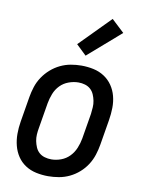

<svg xmlns="http://www.w3.org/2000/svg" viewBox="-87 -829 673 897"><g transform="rotate(10 250.0 -380.0)"><path d="M204 8Q175 8 147 2Q119 -4 96 -19Q73 -34 58 -56.5Q43 -79 36 -106Q29 -133 29 -162Q29 -191 34 -221L54 -341Q58 -365 66 -390Q74 -415 89 -437.5Q104 -460 124.5 -478Q145 -496 169 -507.5Q193 -519 218.5 -523.5Q244 -528 269 -528Q298 -528 326 -522Q354 -516 377 -501Q400 -486 415.5 -463.5Q431 -441 438 -414Q445 -387 444.5 -358Q444 -329 439 -299L419 -179Q415 -155 407 -130Q399 -105 384.5 -82.5Q370 -60 349.5 -42Q329 -24 305 -12.5Q281 -1 255 3.5Q229 8 204 8ZM205 -72Q228 -72 251 -80.5Q274 -89 291 -106.5Q308 -124 317.5 -147Q327 -170 331 -193L351 -313Q353 -329 354 -345Q355 -361 352 -376Q349 -391 343 -405Q337 -419 326 -429Q315 -439 300 -443.5Q285 -448 269 -448Q246 -448 222.5 -439.5Q199 -431 182 -413.5Q165 -396 156 -373Q147 -350 143 -327L123 -207Q120 -191 119 -175Q118 -159 121 -144Q124 -129 130 -115Q136 -101 147 -91Q158 -81 173.5 -76.5Q189 -72 205 -72ZM279 -577 231 -623 374 -768 434 -712Z"/></g></svg>

Font: Iosevka Medium Oblique
Style: Regular
Weight: 500
Italic angle: -9°
Monospace: yes
Designer: Belleve Invis
Foundry: Belleve Invis
Version: Version 32.5.0; ttfautohint (v1.8.4)